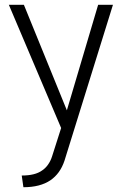

<svg xmlns="http://www.w3.org/2000/svg" viewBox="-20 -523 515 804"><path d="M156 191Q170 182 181 166.5Q192 151 198 132L236 13L17 -503H80L260 -61L391 -503H453L250 150Q232 204 191 232Q148 261 78 261L71 212Q127 212 156 191Z"/></svg>

Font: Bellota Text
Style: Regular
Weight: 400
Designer: Kemie Guaida
Foundry: Kemie Guaida
Version: Version 4.001